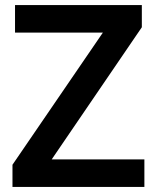

<svg xmlns="http://www.w3.org/2000/svg" viewBox="-20 -734 616 754"><path d="M29 0H547V-108H183L537 -627V-714H39V-606H384L29 -87Z"/></svg>

Font: Noto Sans Georgian Semi
Style: Regular
Weight: 600
Designer: Monotype Design Team
Foundry: Monotype Imaging Inc.
Version: Version 1.901